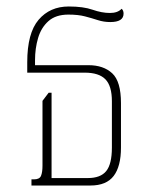

<svg xmlns="http://www.w3.org/2000/svg" viewBox="-20 -572 476 592"><path d="M77 0V-19H85Q102 -19 106.5 -30Q111 -41 111 -61V-261L130 -286H139V-23H251Q290 -23 307.5 -44.5Q325 -66 325 -117V-260Q325 -307 305 -327.5Q285 -348 241 -348H64V-380Q64 -470 99 -511Q134 -552 192 -552Q237 -552 265.5 -542Q294 -532 319 -532Q343 -532 355 -545Q361 -540 361 -530Q361 -504 320 -504Q300 -504 281.5 -510Q263 -516 242 -521.5Q221 -527 191 -527Q152 -527 129.5 -507Q107 -487 97.5 -455Q88 -423 88 -386V-371H253Q299 -371 326 -346Q353 -321 353 -254V-117Q353 -59 330.5 -29.5Q308 0 259 0Z"/></svg>

Font: Noto Serif Thai ExtraCondensed Thin
Style: Regular
Weight: 100
Width: 2
Designer: Monotype Design Team
Foundry: Monotype Imaging Inc.
Version: Version 2.001; ttfautohint (v1.8.4.7-5d5b)